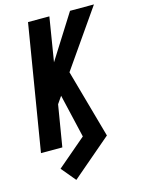

<svg xmlns="http://www.w3.org/2000/svg" viewBox="-136 -812 798 1086"><g transform="rotate(-15 262.5 -268.5)"><path d="M172 198 102 114 271 -30 212 -284 183 -242 143 0H18L139 -735H264L222 -477L385 -735H525L292 -400L404 0Z"/></g></svg>

Font: Iosevka Extrabold
Style: Italic
Weight: 800
Italic angle: -9°
Monospace: yes
Designer: Belleve Invis
Foundry: Belleve Invis
Version: Version 32.5.0; ttfautohint (v1.8.4)